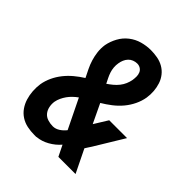

<svg xmlns="http://www.w3.org/2000/svg" viewBox="-206 -873 1012 1012"><g transform="rotate(45 300.0 -367.5)"><path d="M216 8Q188 8 162 2.5Q136 -3 114.5 -17Q93 -31 78.5 -52Q64 -73 56.5 -97.5Q49 -122 47 -149Q45 -176 49 -204Q54 -233 67 -261Q80 -289 99.5 -313.5Q119 -338 143 -358Q167 -378 194 -395Q183 -417 172 -439.5Q161 -462 153.5 -486.5Q146 -511 143 -537Q140 -563 144 -590Q150 -622 166.5 -652.5Q183 -683 210 -704Q237 -725 269.5 -734Q302 -743 334 -743Q359 -743 383.5 -738.5Q408 -734 429 -722Q450 -710 465 -691Q480 -672 487.5 -649Q495 -626 497 -601Q499 -576 495 -550Q490 -520 476 -491Q462 -462 441.5 -437.5Q421 -413 395 -393Q369 -373 342 -357L393 -250L440 -326H573L474 -163Q468 -154 462.5 -145.5Q457 -137 452 -129L515 0H387L357 -61Q333 -33 300 -14.5Q267 4 233 7L229 8ZM293 -451Q308 -461 322.5 -473Q337 -485 348.5 -499.5Q360 -514 367 -530.5Q374 -547 377 -564Q379 -578 379 -591Q379 -604 374 -616Q369 -628 358 -635Q347 -642 333 -642Q320 -642 307 -637Q294 -632 284.5 -622Q275 -612 269.5 -599Q264 -586 262 -573Q259 -556 260.5 -539.5Q262 -523 267 -508Q272 -493 279 -479Q286 -465 293 -451ZM252 -93Q272 -93 290.5 -105Q309 -117 322 -134L242 -298Q228 -288 215.5 -276Q203 -264 193.5 -250.5Q184 -237 177 -222Q170 -207 167 -191Q164 -172 168 -152.5Q172 -133 183.5 -119Q195 -105 213.5 -99Q232 -93 252 -93Z"/></g></svg>

Font: Iosevka Custom Oblique
Style: Bold
Weight: 700
Italic angle: -9°
Monospace: yes
Designer: Belleve Invis
Foundry: Belleve Invis
Version: Version 30.1.2; ttfautohint (v1.8.4)